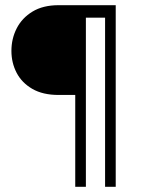

<svg xmlns="http://www.w3.org/2000/svg" viewBox="-20 -720 544 740"><path d="M311 0H270V-354H206Q145 -354 104.5 -377.5Q64 -401 44 -439.5Q24 -478 24 -524Q24 -571 44.5 -611Q65 -651 105.5 -675.5Q146 -700 206 -700H426V0H385V-652H311Z"/></svg>

Font: Be Vietnam Pro ExtraLight
Style: Regular
Weight: 200
Designer: Lam Bao, Tony Le, Vietanh Nguyen
Foundry: Yellow Type Foundry
Version: Version 1.002; ttfautohint (v1.8.3)